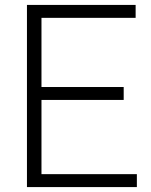

<svg xmlns="http://www.w3.org/2000/svg" viewBox="-20 -760 612 780"><path d="M89.5 0V-740H531V-687.5H148.5V-52.5H536V0ZM128.5 -354V-406.5H482.5V-354Z"/></svg>

Font: Encode Sans SC Condensed Thin Light
Style: Regular
Weight: 300
Version: Version 3.002